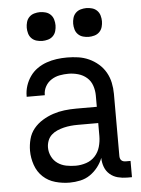

<svg xmlns="http://www.w3.org/2000/svg" viewBox="-53 -774 606 824"><g transform="rotate(-5 250.0 -362.0)"><path d="M214 8Q183 8 152.5 -0.5Q122 -9 99.5 -30Q77 -51 66.5 -81.5Q56 -112 56 -143Q56 -168 62.5 -193Q69 -218 85 -237.5Q101 -257 123 -270.5Q145 -284 169 -292Q193 -300 218 -303Q243 -306 269 -306H358V-355Q358 -376 351 -397Q344 -418 328 -432Q312 -446 291 -452Q270 -458 249 -458Q230 -458 211 -454.5Q192 -451 175.5 -440.5Q159 -430 149.5 -413Q140 -396 140 -377V-375H62V-378Q62 -401 69 -422.5Q76 -444 89 -462.5Q102 -481 120.5 -494Q139 -507 160.5 -514.5Q182 -522 204 -525Q226 -528 249 -528Q273 -528 297 -524.5Q321 -521 343 -511Q365 -501 383.5 -485Q402 -469 414 -448Q426 -427 431 -403Q436 -379 436 -355V-87Q436 -82 437.5 -77Q439 -72 442.5 -68.5Q446 -65 451 -63.5Q456 -62 461 -62H482V8H461Q441 8 421.5 3Q402 -2 387 -15Q372 -28 365 -47Q358 -66 358 -86Q350 -65 335.5 -46.5Q321 -28 302 -15Q283 -2 260 3Q237 8 214 8ZM246 -62Q269 -62 291.5 -69.5Q314 -77 329.5 -94Q345 -111 351.5 -134Q358 -157 358 -180V-236H269Q254 -236 239 -234.5Q224 -233 209.5 -229.5Q195 -226 181 -220Q167 -214 156 -204Q145 -194 139.5 -179.5Q134 -165 134 -150Q134 -130 143 -111.5Q152 -93 168.5 -81.5Q185 -70 205 -66Q225 -62 246 -62ZM350 -608Q338 -608 325.5 -611.5Q313 -615 304 -624Q295 -633 291.5 -645.5Q288 -658 288 -670Q288 -682 291.5 -694.5Q295 -707 304 -716Q313 -725 325.5 -728.5Q338 -732 350 -732Q362 -732 374.5 -728.5Q387 -725 396 -716Q405 -707 408.5 -694.5Q412 -682 412 -670Q412 -658 408.5 -645.5Q405 -633 396 -624Q387 -615 374.5 -611.5Q362 -608 350 -608ZM150 -608Q138 -608 125.5 -611.5Q113 -615 104 -624Q95 -633 91.5 -645.5Q88 -658 88 -670Q88 -682 91.5 -694.5Q95 -707 104 -716Q113 -725 125.5 -728.5Q138 -732 150 -732Q162 -732 174.5 -728.5Q187 -725 196 -716Q205 -707 208.5 -694.5Q212 -682 212 -670Q212 -658 208.5 -645.5Q205 -633 196 -624Q187 -615 174.5 -611.5Q162 -608 150 -608Z"/></g></svg>

Font: Iosevka srxl
Style: Regular
Weight: 400
Monospace: yes
Designer: Belleve Invis
Foundry: Belleve Invis
Version: Version 33.0.1; ttfautohint (v1.8.3)